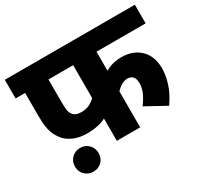

<svg xmlns="http://www.w3.org/2000/svg" viewBox="-147 -816 1152 1097"><g transform="rotate(-30 429.0 -268.0)"><path d="M534 -499V-316L509 -357Q538 -379 569.5 -390Q601 -401 641 -401Q717 -401 764 -355.5Q811 -310 811 -230Q811 -185 794.5 -132.5Q778 -80 739 -24L606 -97Q629 -128 643 -158Q657 -188 657 -219Q657 -252 643.5 -265Q630 -278 609 -278Q592 -278 574.5 -269Q557 -260 543.5 -247Q530 -234 521 -222L534 -299V0H380V-205L420 -174Q382 -143 343 -132Q304 -121 257 -121Q206 -121 170 -136.5Q134 -152 114 -174Q98 -192 86.5 -214Q75 -236 69 -268Q63 -300 63 -347V-499H0V-622H858V-499ZM217 -499V-351Q217 -309 221 -290.5Q225 -272 237 -260Q246 -251 258.5 -247Q271 -243 289 -243Q317 -243 339 -253.5Q361 -264 378 -280Q395 -296 406 -309L380 -220V-499ZM99 8Q99 -25 121.5 -47.5Q144 -70 177 -70Q211 -70 233 -47.5Q255 -25 255 8Q255 42 233 64Q211 86 177 86Q144 86 121.5 64Q99 42 99 8Z"/></g></svg>

Font: Noto Sans Devanagari ExtraBold
Style: Regular
Weight: 800
Version: Version 2.003